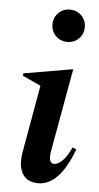

<svg xmlns="http://www.w3.org/2000/svg" viewBox="-52 -738 402 781"><g transform="rotate(5 148.5 -347.5)"><path d="M202 -573Q174 -573 155 -592Q136 -611 136 -639Q136 -667 155 -686Q174 -705 202 -705Q230 -705 249 -686Q268 -667 268 -639Q268 -611 249 -592Q230 -573 202 -573ZM134 10Q89 10 69.5 -22.5Q50 -55 61 -115L109 -386L35 -420V-430L233 -464H236L175 -124Q167 -74 192 -74Q207 -74 225 -91Q243 -108 261 -147L277 -141Q221 10 134 10Z"/></g></svg>

Font: Spectral SemiBold
Style: Italic
Weight: 600
Italic angle: -10°
Designer: Jean-Baptiste Levee
Foundry: Production Type
Version: Version 2.001